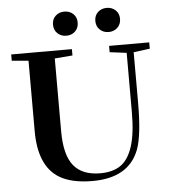

<svg xmlns="http://www.w3.org/2000/svg" viewBox="-58 -908 857 975"><g transform="rotate(-5 370.5 -421.0)"><path d="M459 -795.4Q459 -822.8 477.1 -839.6Q495.1 -856.4 522 -856.4Q548.8 -856.4 566.9 -839.6Q585 -822.8 585 -795.4Q585 -767.6 566.9 -750.5Q548.8 -733.4 522 -733.4Q495.1 -733.4 477.1 -750.5Q459 -767.6 459 -795.4ZM306.6 -733.4Q279.3 -733.4 261.2 -750.5Q243.2 -767.6 243.2 -795.4Q243.2 -822.8 261.2 -839.6Q279.3 -856.4 306.6 -856.4Q333 -856.4 351.1 -839.6Q369.1 -822.8 369.1 -795.4Q369.1 -767.6 351.3 -750.5Q333.5 -733.4 306.6 -733.4ZM374.5 13.2Q267.6 13.2 205.1 -24.9Q103.5 -87.4 103.5 -265.1V-623.5L18.6 -630.9V-663.1H328.1V-630.9L237.3 -623.5V-252.4Q237.3 -131.3 281.5 -76.9Q325.7 -22.5 417 -22.5Q481 -22.5 521 -50Q561 -77.6 582.3 -143.1Q603.5 -208.5 603.5 -317.4V-620.1L517.6 -630.9V-663.1H722.2V-630.9L639.2 -620.1V-360.4Q639.2 -198.2 612.3 -125.5Q559.6 13.2 374.5 13.2Z"/></g></svg>

Font: Elstob 10pt SemiBold
Style: Regular
Weight: 600
Designer: Peter S. Baker
Version: Version 1.015